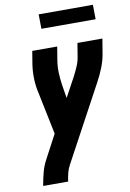

<svg xmlns="http://www.w3.org/2000/svg" viewBox="-100 -985 708 1046"><g transform="rotate(-10 254.5 -462.5)"><path d="M52 0 53 -7Q59 -41 68 -75Q77 -109 94 -140L163 -270L115 -503Q106 -541 104.5 -581Q103 -621 109 -662L121 -735H259L247 -662Q241 -626 242.5 -591.5Q244 -557 249 -523L261 -450L319 -557Q332 -582 343.5 -608.5Q355 -635 359 -662L371 -735H509L497 -662Q491 -621 475.5 -581Q460 -541 439 -503L214 -86Q204 -67 199 -47Q194 -27 191 -7L190 0ZM191 -845 190 -925H490L491 -845Z"/></g></svg>

Font: Iosevka Curly Heavy
Style: Italic
Weight: 900
Italic angle: -9°
Monospace: yes
Designer: Belleve Invis
Foundry: Belleve Invis
Version: Version 22.1.2; ttfautohint (v1.8.4)